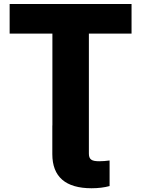

<svg xmlns="http://www.w3.org/2000/svg" viewBox="-20 -748 723 982"><path d="M29.3 -576.2H248V-106.4H247.6V40.5C247.6 156.2 315.4 214.8 448.2 214.8C482.9 214.8 513.7 210.9 540.5 203.6V72.8C522 75.2 505.4 76.7 487.3 76.7C447.8 76.7 434.6 66.9 434.6 37.1V-576.2H652.8V-727.5H29.3Z"/></svg>

Font: Raveo ExtraBold
Style: Regular
Weight: 800
Designer: Jakub Foglar, Rasmus Andersson (Inter)
Foundry: Jakubfoglar.com
Version: Version 1.100;Glyphs 3.2.3 (3260)